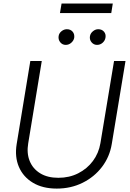

<svg xmlns="http://www.w3.org/2000/svg" viewBox="-20 -1081 753 1113"><path d="M641.1 -727.5H707.5L627.9 -246.1Q615.7 -171.9 571.3 -113.5Q526.9 -55.2 459 -21.5Q391.1 12.2 309.1 12.2Q227.5 12.2 171.1 -21.5Q114.7 -55.2 89.6 -113.5Q64.5 -171.9 76.7 -246.1L155.8 -727.5H222.2L143.6 -250.5Q133.8 -192.9 152.1 -147.7Q170.4 -102.5 212.9 -76.4Q255.4 -50.3 318.4 -50.3Q381.8 -50.3 433.3 -76.4Q484.9 -102.5 518.6 -147.7Q552.2 -192.9 562 -250.5ZM360.8 -820.8Q341.8 -820.8 329.3 -835.9Q316.9 -851.1 319.8 -871.6Q322.3 -888.7 336.7 -900.1Q351.1 -911.6 367.7 -911.6Q388.7 -911.6 400.9 -897.5Q413.1 -883.3 410.2 -861.8Q407.2 -845.7 393.3 -833.3Q379.4 -820.8 360.8 -820.8ZM542.5 -820.8Q523.4 -820.8 510.7 -835.9Q498 -851.1 501.5 -871.6Q504.4 -888.2 518.8 -899.9Q533.2 -911.6 549.3 -911.6Q570.8 -911.6 583 -897.2Q595.2 -882.8 591.3 -861.8Q588.4 -845.2 574.7 -833Q561 -820.8 542.5 -820.8ZM633.8 -1060.5 625 -1005.4H327.6L336.9 -1060.5Z"/></svg>

Font: Inter Tight Light
Style: Italic
Weight: 300
Italic angle: -9.39999°
Designer: Rasmus Andersson
Foundry: rsms
Version: Version 3.004